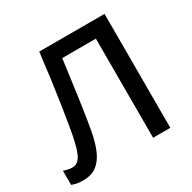

<svg xmlns="http://www.w3.org/2000/svg" viewBox="-160 -873 1040 1042"><g transform="rotate(-30 359.5 -351.5)"><path d="M624 -713.9H214.8C189.9 -498.5 158.2 -303.2 145 -232.9C127.4 -149.4 112.3 -79.1 57.1 -79.1C37.1 -79.1 19 -83.5 2.9 -89.8V-1C22.9 7.3 45.4 11.2 69.8 11.2C106 11.2 135.3 3.4 157.2 -13.2C201.2 -45.4 225.6 -106 243.2 -193.8C262.2 -295.9 287.1 -482.4 305.2 -621.1H516.1V0H624Z"/></g></svg>

Font: Noto Reveo Sans
Style: Regular
Weight: 500
Designer: Monotype Design Team
Foundry: Monotype Imaging Inc.
Version: Version 2.007